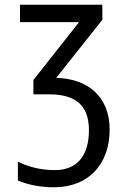

<svg xmlns="http://www.w3.org/2000/svg" viewBox="-20 -556 540 816"><path d="M209 240C358 240 446 140 446 -5C446 -152 346 -222 219 -225L415 -472V-536H65V-462H316L122 -216V-155H189C291 -155 358 -117 358 -3C358 104 309 167 213 167C149 167 96 151 56 131V211C92 227 146 240 209 240Z"/></svg>

Font: Noto Sans Mono ExtraCondensed
Style: Regular
Weight: 400
Width: 2
Designer: Monotype Design Team
Foundry: Monotype Imaging Inc.
Version: Version 2.014